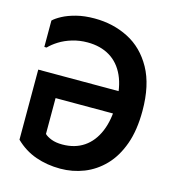

<svg xmlns="http://www.w3.org/2000/svg" viewBox="-108 -800 811 900"><g transform="rotate(15 297.5 -350.0)"><path d="M569 -350Q569 -256 544.5 -188Q520 -120 477.5 -76Q435 -32 380.5 -10.5Q326 11 266 11Q202 11 146.5 -8.5Q91 -28 47 -71V-411H496V-303H160V-129Q171 -118 193 -109.5Q215 -101 246 -101Q307 -101 350.5 -130.5Q394 -160 417.5 -216Q441 -272 441 -351Q441 -431 416.5 -485Q392 -539 346.5 -566.5Q301 -594 238 -594Q199 -594 164 -583.5Q129 -573 102 -556Q75 -539 58 -521H47V-649Q60 -662 87 -676.5Q114 -691 153 -701Q192 -711 241 -711Q331 -711 405.5 -673Q480 -635 524.5 -555Q569 -475 569 -350Z"/></g></svg>

Font: Phudu Medium
Style: Regular
Weight: 500
Version: Version 1.005;gftools[0.9.23]